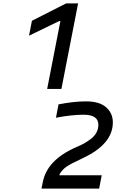

<svg xmlns="http://www.w3.org/2000/svg" viewBox="-20 -1020 707 1123"><path d="M322.3 -409.5Q411.5 -427.1 483.7 -427.1Q561.2 -427.1 600.6 -392.6Q640 -358.1 640 -304Q640 -175.8 460.3 -93.1Q390 -60.5 365.9 -43Q341.1 -24.1 328.8 -1.3L327.5 5.2H574.9L559.9 83.3H222.7L230.5 44.3Q255.9 -85.3 426.4 -159.5Q452.5 -170.6 470.4 -180.3Q488.3 -190.1 510.1 -206.4Q531.9 -222.7 543.6 -243.8Q555.3 -265 555.3 -290.4Q555.3 -349 468.8 -349Q399.1 -349 307.3 -331.4ZM366.5 -1000H436.8L339.2 -500H255.9L333.3 -897.1H326.8L149.7 -811.2L166.7 -898.4Z"/></svg>

Font: TypoPRO Monoid
Style: Italic
Weight: 400
Width: 4
Italic angle: -11°
Monospace: yes
Version: Version 0.61